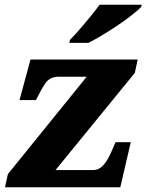

<svg xmlns="http://www.w3.org/2000/svg" viewBox="-20 -786 617 806"><path d="M1 0 13 -55 344 -464H228Q189 -464 170.5 -436.5Q152 -409 133 -370L131 -366H62L108 -536H558L546 -480L213 -72H369Q392 -72 407.5 -86.5Q423 -101 434.5 -122.5Q446 -144 455 -166L465 -189H529L485 0ZM271 -606 274 -619Q293 -638 315.5 -664Q338 -690 360 -717Q382 -744 398 -766H575L572 -756Q560 -744 535 -724Q510 -704 477.5 -682Q445 -660 412 -640Q379 -620 351 -606Z"/></svg>

Font: Noto Serif ExtraBold
Style: Italic
Weight: 800
Italic angle: -12°
Designer: Monotype Design Team
Foundry: Monotype Imaging Inc.
Version: Version 2.013